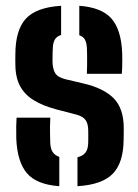

<svg xmlns="http://www.w3.org/2000/svg" viewBox="-20 -628 473 656"><path d="M35.6 -154.4Q35.1 -176.8 35.4 -196.4Q35.8 -216 36.6 -226H151.9Q150.4 -193.7 150.9 -174.2Q151.3 -154.8 151.7 -140.1Q152.6 -119.8 160 -108.5Q167.5 -97.1 182.6 -92V8.2Q105.3 2.6 72.2 -36Q39 -74.7 35.6 -154.4ZM244.7 8.2V-90.8Q263.6 -95.1 272.4 -107.1Q281.2 -119.1 281.4 -141Q281.6 -154.2 281.6 -158.7Q281.6 -163.2 281.6 -167.3Q281.6 -171.5 281.4 -183.6Q281.2 -204.7 272.7 -217.4Q264.2 -230.2 241.3 -236.3L172.3 -254.3Q126.5 -266.5 95.5 -285.5Q64.4 -304.5 48.6 -333.8Q32.8 -363.2 32.5 -407.2Q32.3 -417.8 32.3 -426.2Q32.3 -434.6 32.5 -443.2Q32.8 -525 68.2 -564Q103.6 -603 188.8 -608.2V-508.5Q174 -504.1 167.5 -493.1Q161 -482.2 160.4 -462.9Q160.3 -459.1 159.8 -449.4Q159.3 -439.7 159.4 -418.7Q159.7 -393.3 168.3 -378.6Q177 -363.9 203.3 -357.4L265.1 -342.8Q334 -326.9 368.4 -292.2Q402.8 -257.5 402.8 -189.9Q402.8 -179.9 402.7 -170.8Q402.7 -161.6 402.4 -151.1Q401.9 -72.2 365.5 -34.6Q329.2 3 244.7 8.2ZM276.8 -375.8Q277.5 -388.4 277.6 -405.3Q277.8 -422.2 277.6 -438Q277.5 -453.8 277 -463.1Q276.1 -481.8 270.3 -492.4Q264.5 -503 250.9 -507.6V-608.2Q327.2 -602.6 360.6 -564.8Q394 -526.9 397.4 -448.4Q397.8 -440.5 397.8 -425.6Q397.8 -410.8 397.4 -396.3Q396.9 -381.9 396.2 -375.8Z"/></svg>

Font: Big Shoulders Stencil Text SC Thin
Style: Regular
Weight: 100
Designer: Patric King
Foundry: XO Type Co
Version: Version 2.001